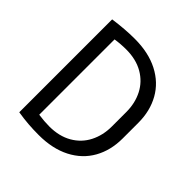

<svg xmlns="http://www.w3.org/2000/svg" viewBox="-191 -872 1029 1029"><g transform="rotate(45 323.0 -357.5)"><path d="M585.4 -416.5V-297.9Q585.4 -208 546.6 -138.9Q507.8 -69.8 432.9 -31.2Q357.9 7.3 253.9 7.3Q211.9 7.3 174.6 4.4Q137.2 1.5 94.2 -5.4V-709.5Q181.6 -721.7 253.9 -721.7Q357.9 -721.7 432.9 -683.1Q507.8 -644.5 546.6 -575.4Q585.4 -506.3 585.4 -416.5ZM499 -412.1Q499 -479 471.4 -533Q443.8 -586.9 390.1 -617.9Q336.4 -648.9 261.7 -648.9Q218.8 -648.9 179.2 -642.6V-71.8Q223.6 -65.4 261.7 -65.4Q336.4 -65.4 390.1 -96.4Q443.8 -127.4 471.4 -181.4Q499 -235.4 499 -302.2Z"/></g></svg>

Font: Lycee Sans
Style: Regular
Weight: 400
Designer: Justin Alvin
Foundry: Alkove Design
Version: Version 1.030